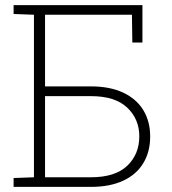

<svg xmlns="http://www.w3.org/2000/svg" viewBox="-20 -731 674 751"><path d="M33.2 0V-34.7L112.8 -37.6V-673.3L33.2 -676.3V-710.9H537.1V-564.5H497.6L496.1 -673.3H156.2V-393.1H335.4Q409.7 -393.1 461.7 -368.7Q513.7 -344.2 540.5 -300.3Q567.4 -256.3 567.4 -196.8Q567.4 -137.2 540.5 -92.8Q513.7 -48.3 461.7 -24.2Q409.7 0 335.4 0ZM156.2 -37.6H335.4Q430.7 -37.6 477.8 -82.8Q524.9 -127.9 524.9 -197.8Q524.9 -265.1 477.5 -310.1Q430.2 -355 335.4 -355H156.2Z"/></svg>

Font: Roboto Slab ExtraLight
Style: Regular
Weight: 250
Designer: Google
Version: Version 2.000; ttfautohint (v1.8.1.43-b0c9)